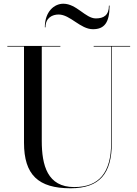

<svg xmlns="http://www.w3.org/2000/svg" viewBox="-20 -997 739 1032"><path d="M295 -919C357.5 -919 411.5 -840 479.5 -840C538.5 -840 569 -872 569 -967H565.5C565.5 -915 537.5 -898 495 -898C439.5 -898 391.5 -977 320.5 -977C271.5 -977 221 -935 221 -850H224.5C224.5 -902 262 -919 295 -919ZM19.5 -750V-746.5H109V-230C109 -57 186 15 359 15C517 15 581 -65 581 -230V-746.5H679.5V-750H483.5V-746.5H577.5V-230C577.5 -68.5 512 8.5 379 8.5C235 8.5 204.5 -108 204.5 -240V-746.5H304.5V-750Z"/></svg>

Font: Bodoni* 48pt
Style: Regular
Weight: 400
Version: Version 2.3